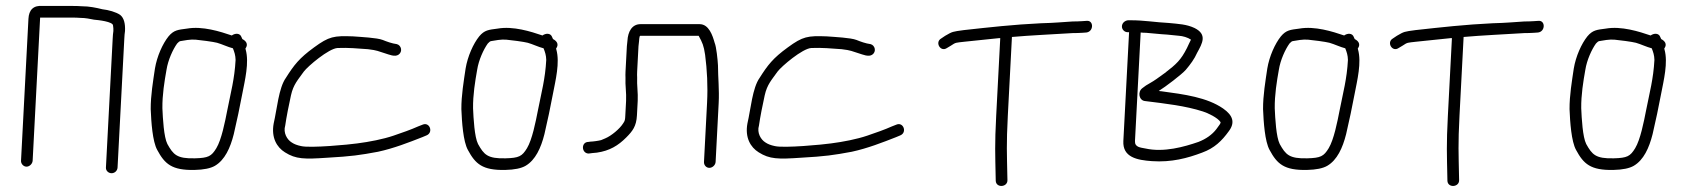

<svg xmlns="http://www.w3.org/2000/svg" viewBox="-20 -548 5639 644"><path d="M89.5 -9 114.6 -489H222.6C232 -489 240.9 -488.7 249.6 -488C266.5 -488 281.8 -484.7 295.3 -482C307.6 -480.9 359.9 -475.8 359.2 -462C360.2 -456 360.6 -450 360.3 -444C359.2 -436.7 358.4 -428.3 358 -419L335.3 14C334.7 24.6 343.7 33 354.3 33C364.9 33 373.7 24.6 374.3 14L397 -419C397.4 -428.3 398.2 -436.7 399.3 -444C400.5 -468.2 396.1 -487.6 383.1 -498C369.2 -507.6 344 -514.7 323.1 -517C303.2 -522 279.5 -527 254.6 -527C244.7 -527.7 234.7 -528 224.7 -528H123.7C91.7 -530.9 77 -514.5 75.4 -485L50.5 -9C49.9 1.3 58.8 11 68.9 11C79.1 11 88.9 1.3 89.5 -9Z M770.2 -347C766.8 -283 754.2 -238.8 742.3 -178C734.7 -139 723 -79.7 705.7 -51C689 -23.6 678.8 -18.2 633.9 -17C573 -15.4 561.3 -29.4 541.4 -65C529.5 -88.3 526.2 -150.3 524.7 -185C524.2 -230 531.5 -274.7 538.5 -314C543.6 -346.7 559.9 -382.2 574.1 -402C578.3 -406.7 581.8 -409.3 584.5 -410C598.4 -412.5 618.4 -416.3 635.7 -415C649.1 -414 696.9 -407.7 708.2 -404.5C724.5 -399.9 744.5 -390.2 761.2 -386C766.2 -373.3 769.8 -363 770.2 -347ZM757.5 -429C718.8 -442.1 659.6 -461.3 606.7 -452C577 -448.1 563.3 -447.4 545.3 -426C525.6 -401.5 506.5 -359.2 499.7 -318C493.6 -276.6 485.2 -227.8 485.5 -182C487.2 -139 491.5 -73.5 507.4 -45C532.6 1.8 556.1 23.7 632.8 22C663.5 21.3 686.3 16.7 701.1 8C733.9 -11.3 752.4 -51.5 764.1 -98C774.2 -140.5 784.9 -192.1 792.7 -233.5C801.3 -278.5 816.4 -338.1 804 -382C804.1 -382.7 803.8 -383.7 803.2 -385C814.6 -400.8 803.6 -411.5 792.9 -417L790.2 -423C785.3 -438.1 768.2 -436.8 757.5 -429Z M1311 -400C1295 -402 1276.9 -408.6 1263.7 -414C1244.5 -421.5 1191 -423.9 1164.3 -426C1099.8 -428.5 1083.8 -425.9 1033.4 -389C983.6 -352.8 966 -329.7 939 -287C914.6 -252.9 909.2 -181.8 898 -134C889.3 -86.9 908 -54.3 935.9 -37C972.5 -13.9 1000.9 -13.7 1078 -19C1159 -23.6 1186.9 -27.6 1248 -39C1300.9 -50.4 1352 -70.5 1396.6 -88L1410.9 -94C1434.5 -103.9 1421.1 -139.8 1397.8 -130L1382.5 -124C1358.8 -113.3 1328.7 -102.8 1299.9 -93C1264.9 -81.1 1218.9 -72.2 1178.5 -67C1152.5 -63.1 1020.9 -50.6 990 -58C976.8 -60.7 966.4 -64.7 958.7 -70C943.1 -79.4 929.2 -102.4 936.7 -127C940.1 -152.1 949.8 -201.3 955.9 -228C964.1 -265.2 979.5 -280.1 999.1 -308C1012.5 -325.8 1082.5 -385.4 1112.3 -387C1149.4 -388.5 1178.9 -385.4 1214.1 -383C1246.6 -379.2 1248.5 -376 1271.8 -369C1285 -365 1304.2 -356.2 1316.6 -364.5C1331.5 -374.5 1326.2 -396.1 1311 -400Z M1812.2 -347C1808.8 -283 1796.2 -238.8 1784.3 -178C1776.7 -139 1765 -79.7 1747.7 -51C1731 -23.6 1720.8 -18.2 1675.9 -17C1615 -15.4 1603.3 -29.4 1583.4 -65C1571.5 -88.3 1568.2 -150.3 1566.7 -185C1566.2 -230 1573.5 -274.7 1580.5 -314C1585.6 -346.7 1601.9 -382.2 1616.1 -402C1620.3 -406.7 1623.8 -409.3 1626.5 -410C1640.4 -412.5 1660.4 -416.3 1677.7 -415C1691.1 -414 1738.9 -407.7 1750.2 -404.5C1766.5 -399.9 1786.5 -390.2 1803.2 -386C1808.2 -373.3 1811.8 -363 1812.2 -347ZM1799.5 -429C1760.8 -442.1 1701.6 -461.3 1648.7 -452C1619 -448.1 1605.3 -447.4 1587.3 -426C1567.6 -401.5 1548.5 -359.2 1541.7 -318C1535.6 -276.6 1527.2 -227.8 1527.5 -182C1529.2 -139 1533.5 -73.5 1549.4 -45C1574.6 1.8 1598.1 23.7 1674.8 22C1705.5 21.3 1728.3 16.7 1743.1 8C1775.9 -11.3 1794.4 -51.5 1806.1 -98C1816.2 -140.5 1826.9 -192.1 1834.7 -233.5C1843.3 -278.5 1858.4 -338.1 1846 -382C1846.1 -382.7 1845.8 -383.7 1845.2 -385C1856.6 -400.8 1845.6 -411.5 1834.9 -417L1832.2 -423C1827.3 -438.1 1810.2 -436.8 1799.5 -429Z M2380.3 -5 2390.6 -203C2392.9 -246.6 2388.3 -289.2 2388.2 -329C2387.3 -347 2382.7 -391.6 2377.2 -404C2370.2 -428.7 2358 -467 2326.5 -467H2128.5C2099.2 -467 2086.1 -441.1 2084.5 -411C2083.5 -404.3 2082.9 -398.3 2082.6 -393L2078.1 -308C2077.7 -300 2077.7 -293 2078 -287C2076.7 -262 2081.4 -236.8 2080 -210L2077.4 -161C2076.7 -146.3 2076.3 -142.8 2070 -134C2058.7 -115.9 2030.5 -92.4 2010.4 -84L1996.1 -78C1988.5 -75.9 1968.5 -73 1960.8 -73L1953.8 -72C1928 -72 1930 -33 1954.7 -33C1964 -34.3 1969.2 -35 1981.9 -36C2024.8 -42.1 2053.8 -60 2080.6 -87C2101.8 -108.4 2114.5 -124.3 2116.4 -161L2119 -210C2120.4 -236.6 2115.8 -262.7 2117.1 -288C2116.7 -294 2116.8 -300.7 2117.1 -308L2121.6 -393C2121.9 -398.3 2122.5 -404 2123.5 -410C2123.8 -416 2124.4 -421 2125.3 -425C2125.3 -425.7 2126 -426.7 2127.4 -428H2323.4C2336 -405.1 2340.5 -395.2 2345.1 -364C2351.6 -313.7 2354.6 -260.2 2351.6 -203L2341.3 -5C2340.7 5.6 2348.6 15 2359.2 15C2369.8 15 2379.7 5.6 2380.3 -5Z M2900 -400C2884 -402 2865.9 -408.6 2852.7 -414C2833.5 -421.5 2780 -423.9 2753.3 -426C2688.8 -428.5 2672.8 -425.9 2622.4 -389C2572.6 -352.8 2555 -329.7 2528 -287C2503.6 -252.9 2498.2 -181.8 2487 -134C2478.3 -86.9 2497 -54.3 2524.9 -37C2561.5 -13.9 2589.9 -13.7 2667 -19C2748 -23.6 2775.9 -27.6 2837 -39C2889.9 -50.4 2941 -70.5 2985.6 -88L2999.9 -94C3023.5 -103.9 3010.1 -139.8 2986.8 -130L2971.5 -124C2947.8 -113.3 2917.7 -102.8 2888.9 -93C2853.9 -81.1 2807.9 -72.2 2767.5 -67C2741.5 -63.1 2609.9 -50.6 2579 -58C2565.8 -60.7 2555.4 -64.7 2547.7 -70C2532.1 -79.4 2518.2 -102.4 2525.7 -127C2529.1 -152.1 2538.8 -201.3 2544.9 -228C2553.1 -265.2 2568.5 -280.1 2588.1 -308C2601.5 -325.8 2671.5 -385.4 2701.3 -387C2738.4 -388.5 2767.9 -385.4 2803.1 -383C2835.6 -379.2 2837.5 -376 2860.8 -369C2874 -365 2893.2 -356.2 2905.6 -364.5C2920.5 -374.5 2915.2 -396.1 2900 -400Z M3577.9 -437C3588.6 -437 3599.3 -437.3 3610 -438L3624 -439C3649 -442.1 3649.3 -481.1 3624.1 -478L3609 -477C3599 -476.3 3588.6 -476 3577.9 -476C3542 -473.9 3517.5 -471.1 3471.6 -470C3380.3 -465.7 3297.6 -456.4 3212.4 -447C3174.7 -441.8 3175.4 -442.5 3150.4 -428L3137 -419C3114.8 -406.7 3134.4 -371.9 3156.3 -387L3169.7 -395C3186.8 -406.5 3185.3 -404.4 3214.4 -408C3252.6 -412.2 3290.3 -416.2 3330 -420H3335L3321.4 -160C3316.2 -61.4 3318.2 -30.1 3319.6 45L3319.9 59C3321.7 83.5 3360.9 80.2 3359.1 55L3358.8 42C3357.4 -33.3 3355.3 -62.2 3360.4 -160L3374.2 -424C3432.9 -429.3 3520.8 -433.4 3577.9 -437Z M3743.1 -460C3742.6 -449.4 3751.5 -440 3762.1 -440H3767.1L3747.9 -75C3745.1 -20.6 3793.5 -11 3843.9 -7.5C3909.2 -2.9 3964.1 -17.8 4011.9 -36C4053.6 -51.1 4078.3 -75.6 4101.7 -108C4123.4 -136.9 4115.5 -161 4082.6 -184C4028.4 -221.4 3953.5 -231.4 3874.7 -242C3872 -242 3869.4 -242.3 3866.7 -243C3888.2 -256 3944.5 -298.8 3957.5 -314C3972.3 -331.4 3986.4 -350.3 3995.4 -371C4013.3 -403.3 4029.8 -432.5 3986.8 -454C3959.6 -466.8 3933.4 -467.6 3899.7 -471C3856.7 -473.1 3817.7 -480 3774.2 -480H3763.2C3753 -478.7 3743.7 -471.1 3743.1 -460ZM3806 -439C3811.3 -438.3 3817.3 -438 3824 -438C3846.1 -436.4 3870.4 -433.2 3894.6 -432C3914.5 -430 3914.5 -430 3934.4 -428C3946.8 -427.3 3964 -422.5 3974.7 -415C3969.5 -405.4 3966.6 -397.5 3961.3 -387C3941 -347 3926.5 -333.4 3886.9 -303C3865.4 -287 3849.8 -276.3 3840.2 -271C3827.9 -264.3 3818.2 -258 3811.2 -252C3794.8 -239.4 3800.5 -210.6 3821 -209C3889.5 -200.4 3955.8 -193.2 4015.1 -174C4030 -169.5 4064.9 -153.3 4074.2 -138C4073.4 -134 4072.2 -131.3 4070.8 -130L4060 -115C4045.4 -95.9 4024.8 -81.8 3999.8 -72C3952.4 -55.6 3883.8 -36 3821.6 -50C3805.5 -53.3 3785.8 -53.7 3786.9 -75Z M4501.2 -347C4497.8 -283 4485.2 -238.8 4473.3 -178C4465.7 -139 4454 -79.7 4436.7 -51C4420 -23.6 4409.8 -18.2 4364.9 -17C4304 -15.4 4292.3 -29.4 4272.4 -65C4260.5 -88.3 4257.2 -150.3 4255.7 -185C4255.2 -230 4262.5 -274.7 4269.5 -314C4274.6 -346.7 4290.9 -382.2 4305.1 -402C4309.3 -406.7 4312.8 -409.3 4315.5 -410C4329.4 -412.5 4349.4 -416.3 4366.7 -415C4380.1 -414 4427.9 -407.7 4439.2 -404.5C4455.5 -399.9 4475.5 -390.2 4492.2 -386C4497.2 -373.3 4500.8 -363 4501.2 -347ZM4488.5 -429C4449.8 -442.1 4390.6 -461.3 4337.7 -452C4308 -448.1 4294.3 -447.4 4276.3 -426C4256.6 -401.5 4237.5 -359.2 4230.7 -318C4224.6 -276.6 4216.2 -227.8 4216.5 -182C4218.2 -139 4222.5 -73.5 4238.4 -45C4263.6 1.8 4287.1 23.7 4363.8 22C4394.5 21.3 4417.3 16.7 4432.1 8C4464.9 -11.3 4483.4 -51.5 4495.1 -98C4505.2 -140.5 4515.9 -192.1 4523.7 -233.5C4532.3 -278.5 4547.4 -338.1 4535 -382C4535.1 -382.7 4534.8 -383.7 4534.2 -385C4545.6 -400.8 4534.6 -411.5 4523.9 -417L4521.2 -423C4516.3 -438.1 4499.2 -436.8 4488.5 -429Z M5092.9 -437C5103.6 -437 5114.3 -437.3 5125 -438L5139 -439C5164 -442.1 5164.3 -481.1 5139.1 -478L5124 -477C5114 -476.3 5103.6 -476 5092.9 -476C5057 -473.9 5032.5 -471.1 4986.6 -470C4895.3 -465.7 4812.6 -456.4 4727.4 -447C4689.7 -441.8 4690.4 -442.5 4665.4 -428L4652 -419C4629.8 -406.7 4649.4 -371.9 4671.3 -387L4684.7 -395C4701.8 -406.5 4700.3 -404.4 4729.4 -408C4767.6 -412.2 4805.3 -416.2 4845 -420H4850L4836.4 -160C4831.2 -61.4 4833.2 -30.1 4834.6 45L4834.9 59C4836.7 83.5 4875.9 80.2 4874.1 55L4873.8 42C4872.4 -33.3 4870.3 -62.2 4875.4 -160L4889.2 -424C4947.9 -429.3 5035.8 -433.4 5092.9 -437Z M5529.2 -347C5525.8 -283 5513.2 -238.8 5501.3 -178C5493.7 -139 5482 -79.7 5464.7 -51C5448 -23.6 5437.8 -18.2 5392.9 -17C5332 -15.4 5320.3 -29.4 5300.4 -65C5288.5 -88.3 5285.2 -150.3 5283.7 -185C5283.2 -230 5290.5 -274.7 5297.5 -314C5302.6 -346.7 5318.9 -382.2 5333.1 -402C5337.3 -406.7 5340.8 -409.3 5343.5 -410C5357.4 -412.5 5377.4 -416.3 5394.7 -415C5408.1 -414 5455.9 -407.7 5467.2 -404.5C5483.5 -399.9 5503.5 -390.2 5520.2 -386C5525.2 -373.3 5528.8 -363 5529.2 -347ZM5516.5 -429C5477.8 -442.1 5418.6 -461.3 5365.7 -452C5336 -448.1 5322.3 -447.4 5304.3 -426C5284.6 -401.5 5265.5 -359.2 5258.7 -318C5252.6 -276.6 5244.2 -227.8 5244.5 -182C5246.2 -139 5250.5 -73.5 5266.4 -45C5291.6 1.8 5315.1 23.7 5391.8 22C5422.5 21.3 5445.3 16.7 5460.1 8C5492.9 -11.3 5511.4 -51.5 5523.1 -98C5533.2 -140.5 5543.9 -192.1 5551.7 -233.5C5560.3 -278.5 5575.4 -338.1 5563 -382C5563.1 -382.7 5562.8 -383.7 5562.2 -385C5573.6 -400.8 5562.6 -411.5 5551.9 -417L5549.2 -423C5544.3 -438.1 5527.2 -436.8 5516.5 -429Z"/></svg>

Font: Just Breathe
Style: Obl1
Weight: 400
Foundry: Cannot Into Space Fonts
Version: Version 0.72